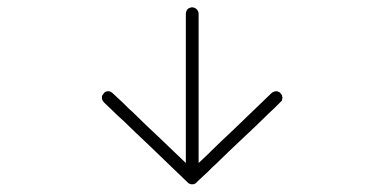

<svg xmlns="http://www.w3.org/2000/svg" viewBox="-20 -755 1040 514"><path d="M505.9 -266.6Q504.9 -265.6 503.9 -264.6Q502 -263.7 501 -262.7Q499 -262.7 498 -261.7Q496.1 -261.7 494.1 -261.7Q493.2 -261.7 491.2 -261.7Q489.3 -262.7 488.3 -262.7Q485.4 -263.7 484.4 -265.6Q482.4 -266.6 482.4 -266.6Q457 -291 431.6 -315.4Q406.2 -339.8 380.9 -364.3Q363.3 -380.9 345.7 -397.5Q328.1 -414.1 310.5 -431.6Q296.9 -443.4 284.2 -456.1Q271.5 -468.8 257.8 -481.4Q255.9 -483.4 254.9 -485.4Q253.9 -488.3 252.9 -490.2Q252.9 -492.2 252.9 -494.1Q252.9 -495.1 252.9 -496.1Q252.9 -499 254.9 -501Q255.9 -502.9 257.8 -504.9Q259.8 -507.8 261.7 -508.8Q263.7 -509.8 266.6 -510.7Q269.5 -510.7 272.5 -510.7Q274.4 -509.8 277.3 -508.8Q279.3 -507.8 281.2 -505.9Q289.1 -499 295.9 -492.2Q303.7 -485.4 310.5 -478.5Q316.4 -472.7 322.3 -466.8Q328.1 -460.9 334 -456.1Q351.6 -439.5 369.1 -421.9Q386.7 -405.3 404.3 -388.7Q426.8 -367.2 449.2 -345.7Q471.7 -324.2 494.1 -302.7Q504.9 -312.5 514.6 -321.3Q524.4 -331.1 535.2 -340.8Q552.7 -358.4 570.3 -375Q587.9 -391.6 605.5 -408.2Q630.9 -432.6 656.2 -457Q681.6 -481.4 707 -505.9Q709 -507.8 711.9 -508.8Q713.9 -509.8 716.8 -510.7Q719.7 -510.7 721.7 -510.7Q724.6 -509.8 726.6 -508.8Q729.5 -507.8 731.4 -504.9Q733.4 -502.9 734.4 -501Q735.4 -499 735.4 -496.1Q736.3 -495.1 736.3 -494.1Q736.3 -492.2 735.4 -490.2Q735.4 -488.3 734.4 -485.4Q732.4 -483.4 730.5 -481.4Q722.7 -473.6 714.8 -465.8Q707 -458 698.2 -450.2Q680.7 -433.6 664.1 -417Q646.5 -400.4 628.9 -383.8Q611.3 -367.2 593.8 -350.6Q576.2 -333 558.6 -316.4Q552.7 -310.5 546.9 -305.7Q541 -299.8 535.2 -293.9Q528.3 -287.1 520.5 -280.3Q513.7 -273.4 505.9 -266.6ZM477.5 -717.8Q477.5 -720.7 478.5 -723.6Q479.5 -726.6 480.5 -728.5Q482.4 -730.5 484.4 -732.4Q486.3 -733.4 489.3 -734.4Q491.2 -735.4 494.1 -735.4Q497.1 -735.4 500 -734.4Q502 -733.4 503.9 -732.4Q506.8 -730.5 507.8 -728.5Q509.8 -726.6 510.7 -723.6Q511.7 -720.7 511.7 -717.8Q511.7 -704.1 511.7 -689.5Q511.7 -675.8 511.7 -661.1Q511.7 -650.4 511.7 -638.7Q511.7 -627 511.7 -615.2Q511.7 -581.1 511.7 -546.9Q511.7 -512.7 511.7 -478.5Q511.7 -428.7 511.7 -378.9Q511.7 -329.1 511.7 -278.3Q511.7 -276.4 510.7 -273.4Q509.8 -270.5 507.8 -268.6Q506.8 -266.6 503.9 -264.6Q502 -263.7 500 -262.7Q497.1 -261.7 494.1 -261.7Q491.2 -261.7 489.3 -262.7Q486.3 -263.7 484.4 -264.6Q482.4 -266.6 480.5 -268.6Q479.5 -270.5 478.5 -273.4Q477.5 -276.4 477.5 -278.3Q477.5 -294.9 477.5 -310.5Q477.5 -326.2 477.5 -341.8Q477.5 -376 477.5 -410.2Q477.5 -444.3 477.5 -478.5Q477.5 -512.7 477.5 -546.9Q477.5 -581.1 477.5 -615.2Q477.5 -627 477.5 -638.7Q477.5 -650.4 477.5 -661.1Q477.5 -675.8 477.5 -689.5Q477.5 -704.1 477.5 -717.8Z"/></svg>

Font: LetsEatIcons
Style: Regular
Weight: 400
Designer: Swedish Technologies
Foundry: Swedish Technologies
Version: Version 1.26.0